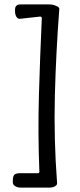

<svg xmlns="http://www.w3.org/2000/svg" viewBox="-20 -767 363 868"><path d="M206 81H72Q59 81 48.5 74.5Q38 68 38 58V49Q38 30 45 23Q52 16 71 16H151Q158 16 158 9Q151 -168 156 -338.5Q161 -509 169 -685Q169 -692 161 -692L70 -682Q60 -681 54 -691.5Q48 -702 48 -715V-724Q48 -735 54 -741Q60 -747 71 -747H205Q214 -747 224 -744Q234 -741 241.5 -736.5Q249 -732 248 -725Q233 -529 228 -333.5Q223 -138 238 59Q239 66 234 71Q229 76 221.5 78.5Q214 81 206 81Z"/></svg>

Font: Winky Sans Light
Style: Regular
Weight: 300
Designer: Simon Atzbach
Foundry: typofactur
Version: Version 1.205